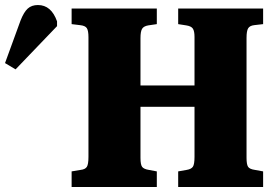

<svg xmlns="http://www.w3.org/2000/svg" viewBox="-244 -744 1109 764"><path d="M41 0V-62L77 -68Q95 -70 101.5 -80Q108 -90 108 -120V-596Q108 -622 101.5 -632Q95 -642 74 -644L41 -648V-710H380V-648L346 -643Q328 -640 321.5 -629.5Q315 -619 315 -592V-404H530V-597Q530 -620 523.5 -630Q517 -640 497 -643L465 -648V-710H803V-648L768 -644Q750 -642 743.5 -631.5Q737 -621 737 -593V-116Q737 -90 743 -80.5Q749 -71 770 -68L803 -62V0H465V-62L499 -68Q517 -71 523.5 -80.5Q530 -90 530 -120V-319H315V-116Q315 -88 322 -79.5Q329 -71 348 -68L380 -62V0ZM-182 -468 -224 -493 -162 -663Q-149 -696 -133.5 -710Q-118 -724 -93 -724Q-40 -724 -17 -659V-640Z"/></svg>

Font: Literata 36pt ExtraBold
Style: Regular
Weight: 800
Designer: Latin by Veronika Burian and Jose Scaglione. Greek by Irene Vlachou. Cyrillic by Vera Evstafieva.
Foundry: TypeTogether
Version: Version 3.002